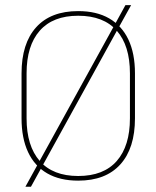

<svg xmlns="http://www.w3.org/2000/svg" viewBox="-20 -691 606 744"><path d="M283 9Q212 9 163 -19.2Q114 -47.5 88.8 -101.5Q63.5 -155.5 63.5 -232.5V-406.5Q63.5 -522.5 120 -585.2Q176.5 -648 283 -648Q354 -648 403 -619.8Q452 -591.5 477.5 -537.8Q503 -484 503 -406.5V-232.5Q503 -116.5 446.2 -53.8Q389.5 9 283 9ZM78.5 32.5 127 -55.5 130.5 -62 421.5 -590 426.5 -599 466 -671H488L440 -584.5L435.5 -576.5L144.5 -48.5L140.5 -41L100 32.5ZM283 -9Q381.5 -9 432.5 -67.2Q483.5 -125.5 483.5 -232.5V-407Q483.5 -514 432.5 -572Q381.5 -630 283 -630Q185 -630 134 -572Q83 -514 83 -407V-232.5Q83 -125.5 134 -67.2Q185 -9 283 -9Z"/></svg>

Font: Anek Gurmukhi Medium Thin
Style: Regular
Weight: 250
Version: Version 1.003